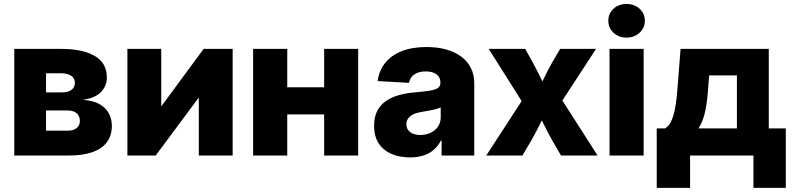

<svg xmlns="http://www.w3.org/2000/svg" viewBox="-20 -772 3935 953"><path d="M50.8 0V-529.3H284.7Q389.2 -529.3 449.7 -494.6Q510.3 -460 510.3 -387.7Q510.3 -345.2 481 -314.9Q451.7 -284.7 390.1 -276.4Q441.9 -273.4 473.9 -255.1Q505.9 -236.8 520.5 -208.7Q535.2 -180.7 535.2 -147.9Q535.2 -100.6 511.5 -67.6Q487.8 -34.7 440.2 -17.3Q392.6 0 320.8 0ZM208.5 -123.5H315.9Q344.2 -123.5 360.4 -136.2Q376.5 -148.9 376.5 -171.9Q376.5 -196.8 360.4 -210.2Q344.2 -223.6 315.9 -223.6H208.5ZM208.5 -313.5H289.6Q318.8 -313.5 335.2 -326.2Q351.6 -338.9 351.6 -361.3Q351.6 -383.3 333.7 -395.8Q315.9 -408.2 284.7 -408.2H208.5Z M1134.8 0H966.8V-285.6H964.8L752.9 0H612.3V-529.3H780.3V-245.6H781.7L990.7 -529.3H1134.8Z M1637.2 -338.9V-204.1H1356.9V-338.9ZM1405.8 -529.3V0H1236.3V-529.3ZM1757.8 -529.3V0H1588.9V-529.3Z M2015.1 9.3Q1963.4 9.3 1923.1 -8.1Q1882.8 -25.4 1859.9 -60.1Q1836.9 -94.7 1836.9 -147.5Q1836.9 -191.9 1852.8 -222.2Q1868.7 -252.4 1896.5 -271.2Q1924.3 -290 1960.7 -300Q1997.1 -310.1 2038.6 -313.5Q2085 -317.4 2113 -322Q2141.1 -326.7 2153.6 -335.4Q2166 -344.2 2166 -360.4V-362.8Q2166 -379.9 2157.2 -392.1Q2148.4 -404.3 2132.1 -410.9Q2115.7 -417.5 2093.3 -417.5Q2069.8 -417.5 2052.2 -410.6Q2034.7 -403.8 2023.9 -390.9Q2013.2 -377.9 2009.8 -360.8L1854.5 -369.6Q1861.3 -421.4 1891.4 -459.2Q1921.4 -497.1 1973.1 -517.8Q2024.9 -538.6 2097.2 -538.6Q2150.9 -538.6 2194.6 -526.4Q2238.3 -514.2 2269.5 -491Q2300.8 -467.8 2317.4 -434.3Q2334 -400.9 2334 -357.9V0H2171.9V-74.2H2168.5Q2153.8 -46.4 2132.1 -27.8Q2110.4 -9.3 2081.3 0Q2052.2 9.3 2015.1 9.3ZM2066.4 -102.1Q2094.7 -102.1 2117.7 -113Q2140.6 -124 2154.1 -143.8Q2167.5 -163.6 2167.5 -189.5V-238.8Q2160.6 -235.4 2150.6 -232.2Q2140.6 -229 2128.2 -226.6Q2115.7 -224.1 2102.3 -221.7Q2088.9 -219.2 2074.7 -216.8Q2051.3 -213.4 2033.9 -205.6Q2016.6 -197.8 2006.8 -185.3Q1997.1 -172.9 1997.1 -155.3Q1997.1 -138.2 2006.1 -126.2Q2015.1 -114.3 2030.5 -108.2Q2045.9 -102.1 2066.4 -102.1Z M2393.6 0 2600.6 -318.8 2598.1 -224.6 2405.8 -529.3H2586.9L2625 -460.9Q2645.5 -422.9 2663.1 -386.5Q2680.7 -350.1 2698.2 -314.5H2645Q2663.6 -349.6 2681.2 -386.2Q2698.7 -422.9 2720.2 -460.9L2760.3 -529.3H2938.5L2739.7 -224.6L2742.2 -318.4L2946.3 0H2764.6L2719.7 -77.6Q2698.7 -115.2 2680.9 -151.4Q2663.1 -187.5 2645 -222.2H2692.9Q2675.3 -187.5 2657.7 -151.4Q2640.1 -115.2 2618.7 -77.6L2573.2 0Z M3005.4 0V-529.3H3174.8V0ZM3089.8 -585.4Q3051.3 -585.4 3025.4 -609.4Q2999.5 -633.3 2999.5 -668.9Q2999.5 -705.1 3025.4 -728.8Q3051.3 -752.4 3089.8 -752.4Q3128.4 -752.4 3154.5 -728.8Q3180.7 -705.1 3180.7 -668.9Q3180.7 -633.3 3154.5 -609.4Q3128.4 -585.4 3089.8 -585.4Z M3239.7 160.6V-134.8H3281.2Q3298.8 -144.5 3310.1 -167.5Q3321.3 -190.4 3328.1 -221.7Q3335 -252.9 3338.6 -288.1Q3342.3 -323.2 3344.7 -357.4L3357.9 -529.3H3795.9V-134.8H3880.4V160.6H3719.7V0H3405.3V160.6ZM3446.8 -134.8H3637.7V-397.9H3500L3496.6 -357.4Q3492.2 -277.8 3481.2 -223.6Q3470.2 -169.4 3446.8 -134.8Z"/></svg>

Font: Inter 24pt ExtraBold
Style: Regular
Weight: 800
Designer: Rasmus Andersson
Foundry: rsms
Version: Version 4.001;git-66647c0bb